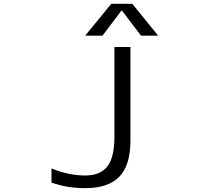

<svg xmlns="http://www.w3.org/2000/svg" viewBox="-20 -977 1040 1007"><path d="M580.1 -730.5H664.1V-240.2Q664.1 -110.4 606 -50.3Q547.9 9.8 426.8 9.8Q331.1 9.8 250 -19.5V-93.8Q339.8 -56.6 426.8 -56.6Q505.9 -56.6 543 -104Q580.1 -151.4 580.1 -259.8ZM809.6 -790H719.7L619.1 -921.9H617.2L517.6 -790H426.8L563.5 -957H673.8Z"/></svg>

Font: GenEi Gothic M SemiLight
Style: Regular
Weight: 350
Designer: o_tamon (Modified); [Source Han Sans]
Ryoko NISHIZUKA  (kana & ideographs); Paul D. Hunt (Latin, Greek & Cyrillic); Wenl
Version: Version 1.1a;Original Version 1.004